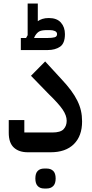

<svg xmlns="http://www.w3.org/2000/svg" viewBox="-20 -870 526 1097"><path d="M139 0Q88 0 59 -27Q30 -54 30 -111V-184H119V-113H279Q326 -113 343.5 -132Q361 -151 361 -180Q361 -210 338 -244Q315 -278 259 -332L157 -437L238 -519L330 -419Q363 -384 385.5 -353.5Q408 -323 422 -294.5Q436 -266 442.5 -237.5Q449 -209 449 -176Q449 -93 402 -46.5Q355 0 269 0ZM99 -653H129L138 -669V-850H196V-749Q207 -757 222.5 -762Q238 -767 259 -767Q305 -767 328 -741Q351 -715 351 -675Q351 -622 323 -603Q295 -584 252 -584H99ZM175 -655 176 -653H252Q278 -653 292 -657Q306 -661 306 -675Q306 -687 294 -692.5Q282 -698 265 -698H250Q220 -698 206.5 -691.5Q193 -685 182 -668ZM232 207Q209 207 195.5 193Q182 179 182 150Q182 120 195.5 106.5Q209 93 232 93H247Q270 93 284 106.5Q298 120 298 150Q298 179 284 193Q270 207 247 207Z"/></svg>

Font: IBM Plex Sans Arabic Medm
Style: Regular
Weight: 500
Designer: Mike Abbink, Paul van der Laan, Pieter van Rosmalen, Wael Morcos, Khajak Apelian
Foundry: Bold Monday
Version: Version 1.005